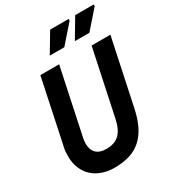

<svg xmlns="http://www.w3.org/2000/svg" viewBox="-216 -1032 1060 1168"><g transform="rotate(-30 313.5 -448.0)"><path d="M623 -700 526 -242Q512 -174 488.5 -126Q465 -78 430 -46.5Q395 -15 348.5 -0.5Q302 14 241 14Q196 14 157 0.5Q118 -13 90 -38.5Q62 -64 46 -101.5Q30 -139 30 -187Q30 -203 31 -218.5Q32 -234 37 -254L131 -700H263L166 -242Q164 -231 162.5 -221Q161 -211 161 -201Q161 -158 184.5 -134Q208 -110 255 -110Q315 -110 347.5 -142Q380 -174 394 -242L491 -700ZM451 -898 342 -774H240L321 -910H451ZM627 -898 518 -774H416L497 -910H627Z"/></g></svg>

Font: Space Mono
Style: Bold Italic
Weight: 700
Italic angle: -12°
Monospace: yes
Designer: Colophon Foundry / Benjamin Critton
Foundry: Colophon Foundry
Version: Version 1.000;PS 1.000;hotconv 1.0.81;makeotf.lib2.5.63406